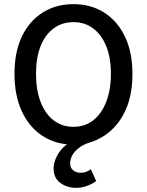

<svg xmlns="http://www.w3.org/2000/svg" viewBox="-20 -687 709 928"><path d="M349 221Q304 221 271.5 197Q239 173 239 127Q239 93 261.5 56Q284 19 326 -3L335 12Q251 12 186.5 -29.5Q122 -71 86 -148Q50 -225 50 -330Q50 -436 86 -511Q122 -586 186.5 -626.5Q251 -667 335 -667Q419 -667 483 -626.5Q547 -586 583.5 -511Q620 -436 620 -330Q620 -236 593 -169Q566 -102 520 -59.5Q474 -17 416 1Q380 12 358.5 30Q337 48 328 66.5Q319 85 319 101Q319 125 334 136.5Q349 148 370 148Q384 148 396.5 143.5Q409 139 419 131L445 188Q428 201 402 211Q376 221 349 221ZM335 -74Q390 -74 430.5 -105.5Q471 -137 493.5 -195Q516 -253 516 -330Q516 -408 493.5 -463.5Q471 -519 430.5 -549.5Q390 -580 335 -580Q280 -580 239 -549.5Q198 -519 176 -463.5Q154 -408 154 -330Q154 -253 176 -195Q198 -137 239 -105.5Q280 -74 335 -74Z"/></svg>

Font: Mada Medium
Style: Regular
Weight: 500
Designer: Khaled Hosny
Version: Version 1.5